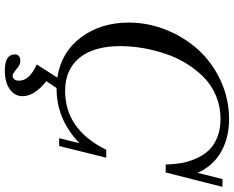

<svg xmlns="http://www.w3.org/2000/svg" viewBox="-104 -612 937 768"><g transform="rotate(90 364.0 -228.5)"><path d="M335 13.2H332.5L305.2 54.2Q365.2 101.6 365.2 149.4Q365.2 180.7 337.4 200.4Q309.6 220.2 262.2 220.2Q198.2 220.2 198.2 180.2Q198.2 158.2 225.6 158.2Q238.8 158.2 257.3 173.8Q275.4 189 283.7 189Q292 189 297.6 182.4Q303.2 175.8 303.2 163.1Q303.2 121.6 238.3 92.3L291 10.3Q189 -5.4 129.9 -84.5Q70.8 -163.6 70.8 -275.9Q70.8 -353 100.3 -426Q129.9 -499 180.4 -554.4Q231 -609.9 303.5 -643.3Q376 -676.8 457 -676.8Q531.2 -676.8 587.6 -645Q644 -613.3 671.9 -550.8L696.8 -650.4H728L670.4 -423.3H638.7Q637.7 -455.6 633.1 -483.9Q628.4 -512.2 615.7 -542.2Q603 -572.3 583.5 -593.8Q564 -615.2 531.5 -628.9Q499 -642.6 456.5 -642.6Q407.2 -642.6 364.3 -624.8Q321.3 -606.9 290 -576.2Q258.8 -545.4 234.4 -505.6Q210 -465.8 195.1 -420.7Q180.2 -375.5 172.6 -330.6Q165 -285.6 165 -242.7Q165 -134.8 212.2 -77.9Q259.3 -21 343.8 -21Q499 -21 579.6 -185.5H611.3L564.5 2.9H533.2L553.2 -78.1Q457.5 13.2 335 13.2Z"/></g></svg>

Font: Elstob 10pt
Style: Italic
Weight: 400
Italic angle: -20°
Designer: Peter S. Baker
Version: Version 1.015